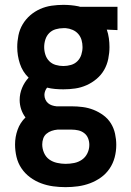

<svg xmlns="http://www.w3.org/2000/svg" viewBox="-20 -548 540 791"><path d="M250 223Q224 223 198.5 219.5Q173 216 149 207Q125 198 104 182.5Q83 167 68.5 145.5Q54 124 48 98.5Q42 73 42 47Q42 16 52.5 -13.5Q63 -43 85 -64Q73 -80 67 -98.5Q61 -117 61 -136Q61 -162 71 -186Q81 -210 98 -228Q73 -252 62 -285.5Q51 -319 51 -354Q51 -378 56 -402.5Q61 -427 73.5 -448Q86 -469 104.5 -485Q123 -501 145.5 -511Q168 -521 192.5 -524.5Q217 -528 241 -528Q257 -528 272.5 -526.5Q288 -525 303 -522L310 -520H464V-424L420 -426Q426 -409 428.5 -390.5Q431 -372 431 -354Q431 -330 426 -305.5Q421 -281 409 -260Q397 -239 378 -223Q359 -207 336.5 -197Q314 -187 290 -183.5Q266 -180 241 -180Q224 -180 207 -181.5Q190 -183 174 -187Q169 -181 166 -173Q163 -165 163 -157Q163 -147 167 -138Q171 -129 178 -123Q185 -117 194 -114Q203 -111 213 -110H275Q298 -110 321 -107Q344 -104 365.5 -95.5Q387 -87 406 -73Q425 -59 437 -39.5Q449 -20 454 3Q459 26 459 49Q459 75 452.5 100Q446 125 431.5 146.5Q417 168 396 183Q375 198 351 207Q327 216 301.5 219.5Q276 223 250 223ZM241 -276Q257 -276 272.5 -280.5Q288 -285 299 -296Q310 -307 315 -322.5Q320 -338 320 -354Q320 -369 316 -383Q312 -397 302.5 -408Q293 -419 279 -425Q265 -431 251 -432H241Q225 -432 209.5 -427.5Q194 -423 183 -412Q172 -401 167 -385.5Q162 -370 162 -354Q162 -338 167 -322.5Q172 -307 183 -296Q194 -285 209.5 -280.5Q225 -276 241 -276ZM250 127Q268 127 285.5 123.5Q303 120 317.5 110Q332 100 340 83.5Q348 67 348 49Q348 35 343 22Q338 9 327 0.5Q316 -8 302.5 -11Q289 -14 275 -14H217Q205 -13 193 -9Q181 -5 171.5 3Q162 11 158 23Q154 35 154 47Q154 65 161.5 82Q169 99 183 109Q197 119 215 123Q233 127 250 127Z"/></svg>

Font: Iosevka SS18
Style: Bold
Weight: 700
Monospace: yes
Designer: Belleve Invis
Foundry: Belleve Invis
Version: Version 25.1.1; ttfautohint (v1.8.4)